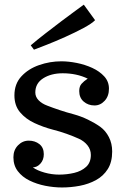

<svg xmlns="http://www.w3.org/2000/svg" viewBox="-20 -806 548 839"><path d="M251 13.2Q215.3 13.2 178 5.9Q140.6 -1.5 108.9 -17.1Q77.1 -32.7 57.9 -57.9Q38.6 -83 38.6 -118.7Q38.6 -150.4 58.6 -170.9Q78.6 -191.4 105.5 -191.4Q132.8 -191.4 152.1 -176.3Q171.4 -161.1 171.4 -132.3Q171.4 -107.4 156.7 -91.1Q142.1 -74.7 123.5 -74.7Q142.1 -61 174.1 -52Q206.1 -43 238.3 -43Q272.5 -43 304.2 -50.5Q335.9 -58.1 356.4 -76.9Q377 -95.7 377 -128.9Q377 -152.3 362.5 -170.7Q348.1 -189 324.7 -199.7Q301.3 -210.4 271.2 -221.2Q241.2 -231.9 210 -239.7Q168.9 -250.5 130.6 -268.3Q92.3 -286.1 67.6 -315.4Q43 -344.7 43 -389.2Q43 -439.5 73.5 -472.4Q104 -505.4 151.1 -521.7Q198.2 -538.1 248 -538.1Q279.3 -538.1 315.2 -531Q351.1 -523.9 383.1 -509.3Q415 -494.6 435.5 -472.2Q456.1 -449.7 456.1 -418.5Q456.1 -385.7 437.3 -365.5Q418.5 -345.2 393.1 -345.2Q365.2 -345.2 345.7 -362.1Q326.2 -378.9 326.2 -408.2Q326.2 -428.2 336.2 -439.7Q346.2 -451.2 363.3 -462.4Q314.9 -485.8 253.9 -485.8Q203.6 -485.8 168.9 -463.9Q134.3 -441.9 134.3 -401.9Q134.3 -382.8 148.7 -367.9Q163.1 -353 187 -344.2Q210.4 -335 240.5 -325Q270.5 -314.9 302.2 -306.6Q334 -297.9 364 -283.4Q394 -269 418 -252Q441.4 -234.9 455.8 -207Q470.2 -179.2 470.2 -144Q470.2 -97.7 450.9 -67.1Q431.6 -36.6 399.4 -19Q367.2 -1.5 328.6 5.9Q290 13.2 251 13.2ZM128.4 -588.9 114.3 -607.9Q140.6 -630.4 176.3 -658.2Q211.9 -686 247.3 -712.6Q282.7 -739.3 308.1 -757.8L346.2 -785.6L395.5 -717.8Q381.3 -703.1 345 -683.6Q308.6 -664.1 264.9 -644.5Q221.2 -625 184.1 -610.4Z"/></svg>

Font: Trocchi
Style: Regular
Weight: 400
Designer: Vernon Adams
Foundry: Vernon Adams
Version: Version 1.101; ttfautohint (v1.8.4.7-5d5b);gftools[0.9.27]